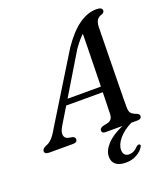

<svg xmlns="http://www.w3.org/2000/svg" viewBox="-191 -823 999 1149"><g transform="rotate(-20 308.0 -248.0)"><path d="M127 -122.5Q108 -90.5 111.8 -70.2Q115.5 -50 135.5 -44.5L163 -39.5Q179.5 -33.5 179.5 -21Q179.5 0 151.5 0H0Q-28.5 0 -28.5 -19.5Q-28.5 -35 0 -47Q36 -57.5 74 -126.5L334 -549Q391 -632 446.5 -671Q502 -710 558 -710Q578 -710 586.5 -704.2Q595 -698.5 595 -689.5Q595 -675.5 577.5 -669Q558 -664 547.2 -648.8Q536.5 -633.5 536 -604.5Q535.5 -583 534.8 -542.5Q534 -502 533.2 -450.5Q532.5 -399 531.5 -344.2Q530.5 -289.5 529.8 -239Q529 -188.5 528.5 -149.8Q528 -111 528.5 -92.5Q528.5 -70 538 -58.8Q547.5 -47.5 573 -38.5Q588.5 -32 588.5 -20Q588.5 0 560.5 0H523Q470 26 439.8 62.2Q409.5 98.5 409.5 132.5Q409.5 153 419.8 163.2Q430 173.5 446 173.5Q478.5 173.5 503.5 145.5Q514.5 136 522.5 138Q527 139 529 144Q531 149 524.5 157.5Q512 179 481.8 196.2Q451.5 213.5 412.5 213.5Q370.5 213.5 348.8 195.8Q327 178 327 146.5Q327 107 362 68.8Q397 30.5 466.5 0H358Q336 0 336 -18Q336 -32 356.5 -39.5L390.5 -47Q420.5 -55 421.5 -93Q423 -136 425 -230H192ZM370.5 -526 213.5 -265.5H426Q427 -324.5 428.5 -387.2Q430 -450 431 -506Q432 -562 432.5 -599.5Q420.5 -588.5 405 -570.8Q389.5 -553 370.5 -526Z"/></g></svg>

Font: Fraunces 9pt
Style: Italic
Weight: 400
Italic angle: -16°
Version: Version 1.000;[b76b70a41]